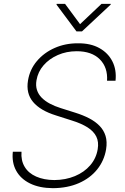

<svg xmlns="http://www.w3.org/2000/svg" viewBox="-20 -962 645 994"><path d="M253.9 12.2Q184.1 11.7 135.5 -12.2Q86.9 -36.1 63.7 -78.4Q40.5 -120.6 46.4 -176.3H91.3Q87.9 -131.3 107.7 -98.4Q127.4 -65.4 167.2 -47.9Q207 -30.3 261.2 -29.8Q319.8 -30.3 367.9 -50.3Q416 -70.3 447 -106.2Q478 -142.1 485.8 -189.5Q492.2 -227.5 478.5 -255.1Q464.8 -282.7 432.6 -303Q400.4 -323.2 351.1 -338.4L270 -364.3Q188.5 -389.6 151.1 -434.3Q113.8 -479 125 -545.4Q134.3 -602.5 171.1 -646Q208 -689.5 263.4 -713.9Q318.8 -738.3 384.3 -737.8Q449.2 -738.3 494.4 -713.1Q539.6 -688 561.8 -644.3Q584 -600.6 578.1 -543.9H534.2Q538.6 -612.8 496.8 -654.8Q455.1 -696.8 377 -696.8Q324.2 -696.8 279.5 -677.2Q234.9 -657.7 205.6 -624Q176.3 -590.3 168.9 -546.4Q164.1 -518.6 171.4 -496.1Q178.7 -473.6 195.8 -456.3Q212.9 -439 238 -425.5Q263.2 -412.1 294.4 -402.3L370.1 -378.4Q409.2 -366.2 440.9 -349.9Q472.7 -333.5 494.9 -311Q517.1 -288.6 526.4 -258.5Q535.6 -228.5 529.3 -189Q519.5 -130.4 483.2 -85Q446.8 -39.6 388.2 -13.9Q329.6 11.7 253.9 12.2ZM316.9 -941.9 394.5 -836.9 505.4 -941.9H553.7L552.7 -938L404.3 -799.3H376L272.5 -938L273.4 -941.9Z"/></svg>

Font: Inter Tight ExtraLight
Style: Italic
Weight: 250
Italic angle: -9.39999°
Designer: Rasmus Andersson
Foundry: rsms
Version: Version 3.004